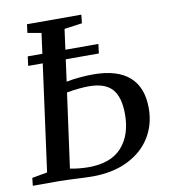

<svg xmlns="http://www.w3.org/2000/svg" viewBox="-83 -814 787 891"><g transform="rotate(-10 310.0 -369.0)"><path d="M593 -261.5Q593 -185.5 556 -125Q519 -64.5 448.2 -29.5Q377.5 5.5 280 5.5Q257 5.5 200 2.5Q188.5 2 164.2 1Q140 0 125.5 0H0.5L4.5 -36.5L76.5 -49.5L144.5 -551.5H76L81.5 -595.5H150.5L163.5 -691.5L99 -703L104 -743H360L356 -703L272 -691.5L259 -595.5H414.5L409 -551.5H253L239 -448.5Q265 -454 299.8 -457.2Q334.5 -460.5 364.5 -460.5Q478.5 -460.5 535.8 -410.2Q593 -360 593 -261.5ZM479.5 -253.5Q479.5 -334 445.8 -371.8Q412 -409.5 336.5 -409.5Q291 -409.5 232 -399L184 -48.5Q203 -44.5 226.8 -42.2Q250.5 -40 271.5 -40Q376 -40 427.8 -97.5Q479.5 -155 479.5 -253.5Z"/></g></svg>

Font: Merriweather Text
Style: Italic
Weight: 400
Italic angle: -7.8°
Designer: Eben Sorkin
Foundry: Eben Sorkin
Version: Version 2.100